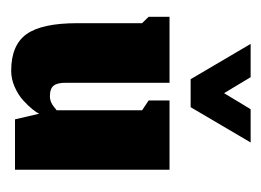

<svg xmlns="http://www.w3.org/2000/svg" viewBox="-84 -388 479 352"><g transform="rotate(90 156.0 -212.5)"><path d="M125.7 -322H177L241.7 -432H180.7L151.3 -383.3L122 -432H61ZM189 -44.3 199.3 0H291.7V-283.3H164.7V-245L182.7 -233V-76.3Q181.7 -75.7 179.8 -74.2Q178 -72.7 177.2 -72Q176.3 -71.3 174.7 -70.2Q173 -69 172 -68.3Q171 -67.7 169.3 -66.8Q167.7 -66 166.5 -65.7Q165.3 -65.3 163.7 -64.8Q162 -64.3 160.3 -64.2Q158.7 -64 156.7 -64Q142.7 -64 137.3 -71.2Q132 -78.3 132.3 -93.3V-283.3H11.3V-245L23 -233V-114.3Q23 -49 43.2 -21Q63.3 7 110.3 7Q125.3 7 140 0.5Q154.7 -6 164.7 -15.2Q174.7 -24.3 180.8 -32Q187 -39.7 189 -44.3Z"/></g></svg>

Font: Jomhuria
Style: Regular
Weight: 400
Designer: Arabic design by Kourosh Beigpour, Latin design by Eben Sorkin, engineering by Lasse Fister and Khaled Hosney
Version: Version 1.0010